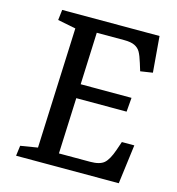

<svg xmlns="http://www.w3.org/2000/svg" viewBox="-105 -790 809 880"><g transform="rotate(15 299.5 -350.0)"><path d="M162.1 -633.8 76.2 -650.9 82 -700.2H543.9L558.1 -529.8L500 -521L488.8 -557.1Q478.5 -590.8 469.2 -606.9Q460 -623 442.1 -631.6Q424.3 -640.1 393.1 -640.1H262.2L252 -393.1H493.2L487.8 -326.2H249L237.8 -61H386.2Q431.2 -61 451.4 -78.4Q471.7 -95.7 488.8 -145L502.9 -186H562L538.1 0H50.8L57.1 -48.8L138.2 -62Z"/></g></svg>

Font: Literata Book Medium
Style: Italic
Weight: 500
Italic angle: -3°
Designer: Latin by Veronika Burian and Jose Scaglione. Greek by Irene Vlachou. Cyrillic by Vera Evstafieva
Foundry: TypeTogether
Version: Version 1.003;PS 001.003;hotconv 1.0.88;makeotf.lib2.5.64775